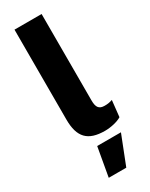

<svg xmlns="http://www.w3.org/2000/svg" viewBox="-244 -757 814 1043"><g transform="rotate(-30 163.5 -235.5)"><path d="M229 -712H59V-148C59 -37 104 10 211 10C248 10 291 0 315 -15L326 -117C308 -111 297 -109 277 -109C242 -109 229 -126 229 -170ZM281 60H132L100 241H210Z"/></g></svg>

Font: Work Sans
Style: Bold
Weight: 700
Designer: Wei Huang
Foundry: Wei Huang
Version: Version 2.012